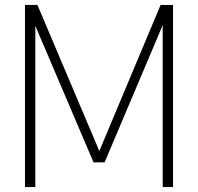

<svg xmlns="http://www.w3.org/2000/svg" viewBox="-20 -760 804 780"><path d="M81.5 0V-740H132L383.5 -146.5L632.5 -740H683V0H641V-658L405 -100.5H360L123.5 -655V0Z"/></svg>

Font: Encode Sans Condensed Condensed ExtraLight
Style: Regular
Weight: 200
Width: 3
Designer: Multiple Designers
Foundry: Impallari Type
Version: Version 3.000; ttfautohint (v1.8.3) -l 8 -r 50 -G 200 -x 14 